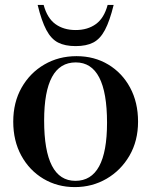

<svg xmlns="http://www.w3.org/2000/svg" viewBox="-20 -752 616 783"><path d="M285 11Q214 11 157 -23Q100 -57 67 -117.2Q34 -177.5 34 -256Q34 -334.5 68.2 -394.8Q102.5 -455 161 -489Q219.5 -523 292 -523Q364.5 -523 421.2 -489Q478 -455 510.5 -394.8Q543 -334.5 543 -256Q543 -177.5 508 -117.2Q473 -57 414.5 -23Q356 11 285 11ZM287.5 -14.5Q416.5 -14.5 416.5 -251.5Q416.5 -497.5 289 -497.5Q160 -497.5 160 -260.5Q160 -14.5 287.5 -14.5ZM288.5 -629.5Q337.5 -629.5 371 -653.8Q404.5 -678 419 -732H443.5Q427.5 -666.5 408 -629.8Q388.5 -593 360.2 -578.5Q332 -564 288.5 -564Q245 -564 216.8 -578.5Q188.5 -593 169 -629.8Q149.5 -666.5 133.5 -732H158Q172.5 -678 206 -653.8Q239.5 -629.5 288.5 -629.5Z"/></svg>

Font: Newsreader Display Medium
Style: Regular
Weight: 500
Designer: Hugues Gentile
Foundry: Production Type
Version: Version 1.001